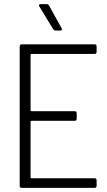

<svg xmlns="http://www.w3.org/2000/svg" viewBox="-20 -916 524 936"><path d="M280 -779 219 -889C217 -893 212 -896 207 -896H179C173 -896 170 -894 170 -890C170 -888 171 -886 172 -884L239 -774C242 -770 246 -767 251 -767H273C279 -767 282 -769 282 -773C282 -775 281 -777 280 -779ZM451 -663V-690C451 -696 447 -700 441 -700H86C80 -700 76 -696 76 -690V-10C76 -4 80 0 86 0H441C447 0 451 -4 451 -10V-37C451 -43 447 -47 441 -47H133C131 -47 129 -49 129 -51V-323C129 -325 131 -327 133 -327H344C350 -327 354 -331 354 -337V-364C354 -370 350 -374 344 -374H133C131 -374 129 -376 129 -378V-649C129 -651 131 -653 133 -653H441C447 -653 451 -657 451 -663Z"/></svg>

Font: Barlow Semi Condensed Light
Style: Regular
Weight: 300
Width: 4
Designer: Jeremy Tribby
Foundry: Tribby Type
Version: Version 1.422;hotconv 1.0.109;makeotfexe 2.5.65596